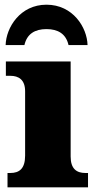

<svg xmlns="http://www.w3.org/2000/svg" viewBox="-20 -798 416 818"><path d="M84 -606C95 -654 129 -674 178 -674C227 -674 261 -654 272 -606H353C351 -681 291 -778 178 -778C66 -778 6 -681 4 -606ZM355 0V-61H344C307 -61 281 -78 281 -131V-536H5V-475H24C60 -475 87 -458 87 -409V-135C87 -79 62 -61 24 -61H12V0Z"/></svg>

Font: UArctic Serif Black
Style: Regular
Weight: 900
Designer: Customization by Puisto advertising & original work Monotype Design Team
Foundry: Monotype Imaging Inc.
Version: Version 2.004